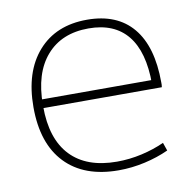

<svg xmlns="http://www.w3.org/2000/svg" viewBox="-66 -597 683 674"><g transform="rotate(-10 275.5 -260.0)"><path d="M305 10Q182 10 115 -60Q48 -130 48 -260Q48 -386 111.5 -458Q175 -530 286 -530Q393 -530 449 -463Q505 -396 505 -268Q505 -263 505 -259.5Q505 -256 504 -251H66V-282H483L472 -269Q472 -383 425 -441Q378 -499 286 -499Q190 -499 136 -437Q82 -375 82 -262V-257Q82 -141 139 -81Q196 -21 304 -21Q349 -21 393 -31Q437 -41 474 -58L484 -29Q445 -11 398.5 -0.5Q352 10 305 10Z"/></g></svg>

Font: M PLUS 1 Thin ExtraLight
Style: Regular
Weight: 250
Version: Version 1.001